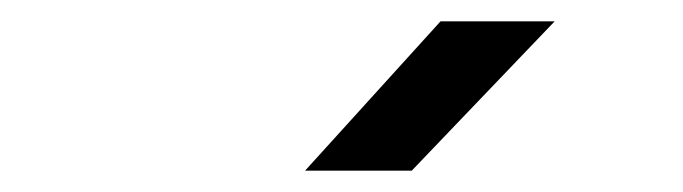

<svg xmlns="http://www.w3.org/2000/svg" viewBox="-20 -805 640 180"><path d="M266 -645H366L500 -785H393Z"/></svg>

Font: JetBrains Mono Medium
Style: Italic
Weight: 436
Italic angle: -9°
Monospace: yes
Designer: Philipp Nurullin, Konstantin Bulenkov
Foundry: JetBrains
Version: Version 2.305